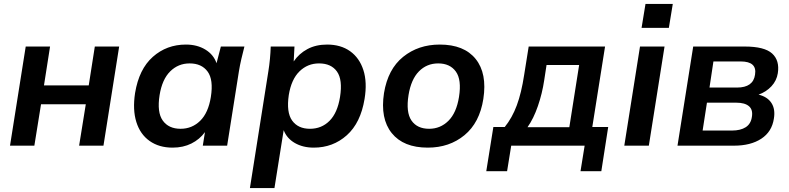

<svg xmlns="http://www.w3.org/2000/svg" viewBox="-20 -742 4019 978"><path d="M31 0 111 -505H235L204 -307H432L463 -505H587L507 0H383L417 -211H189L155 0Z M859 10Q790 10 742 -24Q694 -58 674.5 -120.5Q655 -183 668 -268Q688 -390 758.5 -452.5Q829 -515 927 -515Q984 -515 1026 -489.5Q1068 -464 1083 -420L1105 -505H1225Q1217 -474 1209.5 -442Q1202 -410 1197 -379L1137 0H1013L1024 -69Q997 -32 955 -11Q913 10 859 10ZM900 -86Q958 -86 999.5 -126.5Q1041 -167 1054 -248Q1068 -336 1037.5 -377.5Q1007 -419 946 -419Q888 -419 847 -378.5Q806 -338 793 -258Q779 -170 809 -128Q839 -86 900 -86Z M1253 216 1347 -379Q1352 -410 1355 -442Q1358 -474 1359 -505H1480L1476 -429Q1503 -469 1546 -492Q1589 -515 1646 -515Q1716 -515 1763.5 -481Q1811 -447 1831 -385Q1851 -323 1837 -238Q1817 -116 1746.5 -53Q1676 10 1578 10Q1523 10 1482 -13.5Q1441 -37 1425 -79L1378 216ZM1559 -86Q1618 -86 1658.5 -126.5Q1699 -167 1712 -248Q1726 -336 1696.5 -377.5Q1667 -419 1605 -419Q1547 -419 1505.5 -378.5Q1464 -338 1451 -258Q1438 -170 1468 -128Q1498 -86 1559 -86Z M2159 10Q2035 10 1975.5 -64Q1916 -138 1936 -268Q1956 -390 2033.5 -452.5Q2111 -515 2220 -515Q2344 -515 2403 -441.5Q2462 -368 2442 -238Q2423 -117 2346 -53.5Q2269 10 2159 10ZM2166 -86Q2223 -86 2264 -126.5Q2305 -167 2318 -248Q2332 -336 2302 -377.5Q2272 -419 2212 -419Q2154 -419 2114 -378.5Q2074 -338 2061 -258Q2047 -170 2076 -128Q2105 -86 2166 -86Z M2457 130 2493 -95H2551Q2589 -142 2612.5 -205.5Q2636 -269 2650 -361L2673 -505H3062L2997 -95H3078L3043 130H2937L2958 0H2584L2563 130ZM2667 -94H2880L2930 -411H2764L2752 -333Q2742 -266 2720 -202Q2698 -138 2667 -94Z M3248 -600 3268 -722H3407L3387 -600ZM3160 0 3240 -505H3365L3285 0Z M3431 0 3511 -505H3773Q3874 -505 3913 -469.5Q3952 -434 3942 -369Q3936 -331 3909.5 -302.5Q3883 -274 3844 -260Q3889 -249 3909.5 -217.5Q3930 -186 3922 -138Q3912 -71 3858 -35.5Q3804 0 3719 0ZM3594 -296H3734Q3817 -296 3826 -362Q3837 -429 3753 -429H3614ZM3559 -77H3708Q3752 -77 3778.5 -94Q3805 -111 3810 -147Q3816 -183 3795 -201Q3774 -219 3730 -219H3581Z"/></svg>

Font: Mulish
Style: Bold Italic
Weight: 700
Italic angle: -9°
Designer: Vernon Adams
Foundry: Vernon Adams
Version: Version 3.603; ttfautohint (v1.8.3)